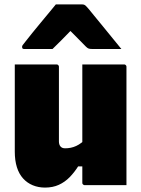

<svg xmlns="http://www.w3.org/2000/svg" viewBox="-20 -839 640 870"><path d="M236 -547Q240 -547 242 -545.5Q244 -544 245.5 -542Q247 -540 247 -536Q247 -494 247 -450.5Q247 -407 247 -364.5Q247 -322 247 -280Q247 -238 247 -198Q247 -184 254 -175.5Q261 -167 275 -167Q288 -167 300.5 -169.5Q313 -172 325 -177.5Q337 -183 349.5 -192.5Q362 -202 375 -215V-85H334Q317 -58 295.5 -36Q274 -14 246.5 -1.5Q219 11 184 11Q154 11 128.5 0.5Q103 -10 84.5 -30.5Q66 -51 56.5 -81.5Q47 -112 47 -152Q47 -188 47 -227Q47 -266 47 -306Q47 -346 47 -387Q47 -427 47 -467.5Q47 -508 47 -547Q94 -547 141.5 -547Q189 -547 236 -547ZM542 -547Q546 -547 548 -545.5Q550 -544 551.5 -542Q553 -540 553 -536Q553 -463 553 -390.5Q553 -318 553 -244.5Q553 -171 553 -98Q553 -80 553 -63Q553 -46 553 -30Q553 -14 553 0Q526 0 490.5 0Q455 0 421.5 0Q388 0 364 0Q361 0 358.5 -1.5Q356 -3 354.5 -5Q353 -7 353 -11Q353 -100 353 -189.5Q353 -279 353 -368.5Q353 -458 353 -547Q379 -547 413.5 -547Q448 -547 482.5 -547Q517 -547 542 -547ZM233 -819Q263 -819 293 -819Q323 -819 353 -819Q361 -819 366 -815Q371 -811 383 -797Q390 -788 407 -767.5Q424 -747 446 -720Q468 -693 490 -666Q512 -639 530 -617Q498 -617 464.5 -617Q431 -617 398 -617Q387 -617 381.5 -619Q376 -621 369 -628Q360 -637 339 -658.5Q318 -680 280 -718L332 -698H268L319 -719Q282 -681 259.5 -658Q237 -635 218 -617H91Q86 -617 84 -618Q82 -619 81 -621.5Q80 -624 80 -626Q80 -631 83 -635Q86 -639 98 -654Q109 -668 127 -690.5Q145 -713 166 -738Q187 -763 205 -785Q223 -807 233 -819Z"/></svg>

Font: Recursive Monospace Black
Style: Regular
Weight: 900
Version: Version 1.047